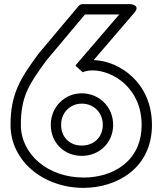

<svg xmlns="http://www.w3.org/2000/svg" viewBox="-20 -870 787 930"><path d="M226 -265C226 -179.8 289.6 -115 376 -115C462 -115 528 -179.3 528 -265C528 -352.6 460.4 -418 376 -418C293.3 -418 226 -352.4 226 -265ZM276 -265C276 -325.6 320.7 -368 376 -368C433.6 -368 478 -325.4 478 -265C478 -206.7 436 -165 376 -165C316.4 -165 276 -206.2 276 -265ZM345.9 -551.6C345.9 -551.6 380.3 -519.7 381.1 -520.1C382.1 -520.6 398.6 -529 428 -529C528.3 -529 666 -442.1 666 -265C666 -87.6 525.7 -10 385 -10C210.2 -10 81 -124 81 -265C81 -403.4 120.7 -462.8 205.7 -578.5L391.7 -800H557.6L350 -558.3C348.3 -556.3 346.9 -554 345.9 -551.6ZM631 -808.7C663.1 -846.2 612 -850 612 -850H380C373 -850 365.6 -846.7 360.9 -841.1L166.9 -610.1C166.6 -609.8 166.2 -609.2 165.9 -608.8C79.9 -491.8 31 -416.4 31 -265C31 -90 189.8 40 385 40C542.3 40 716 -52.4 716 -265C716 -468.6 559.2 -575.5 433.7 -578.9Z"/></svg>

Font: Hussar Techniczny
Style: Bold 
Weight: 700
Foundry: Cannot Into Space Fonts
Version: Version 0.77